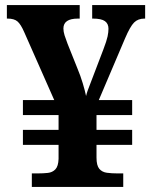

<svg xmlns="http://www.w3.org/2000/svg" viewBox="-20 -734 599 754"><path d="M105 0V-53H128Q150 -53 168 -55Q186 -57 197.5 -69Q209 -81 210 -110V-165H70V-224H210V-282H70V-341H193L75 -608Q62 -638 49 -649.5Q36 -661 10 -661H7V-714H293V-661H286Q229 -661 229 -622Q229 -610 233.5 -595.5Q238 -581 245 -563L283 -468Q296 -437 305 -407Q314 -377 318 -357Q320 -366 324 -377.5Q328 -389 333.5 -402.5Q339 -416 344 -430L386 -540Q399 -574 402.5 -591Q406 -608 406 -621Q406 -641 392 -651Q378 -661 345 -661H342V-714H550V-661H547Q522 -661 506.5 -645.5Q491 -630 471 -583L368 -341H499V-282H359V-224H499V-165H359V-115Q359 -84 370 -71Q381 -58 400 -55.5Q419 -53 441 -53H464V0Z"/></svg>

Font: Noto Serif Kannada
Style: Bold
Weight: 700
Version: Version 2.003